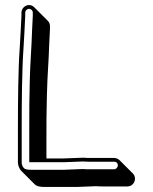

<svg xmlns="http://www.w3.org/2000/svg" viewBox="-20 -689 605 761"><path d="M515 19C515 11 512 4 507 -1L454 -54C449 -59 441 -63 432 -63H340C331 -63 321 -63 309 -64L232 -61H164V-132C164 -195 164 -250 166 -315C168 -396 173 -443 175 -512L178 -574V-586C178 -594 175 -601 169 -607L116 -660C110 -666 103 -669 95 -669C79 -669 65 -655 65 -639V-627L62 -566C61 -548 60 -525 58 -496C52 -414 51 -278 51 -185V-45C51 -34 57 -19 64 -12L117 41C126 50 139 52 157 52H285L360 49C373 50 384 50 393 50H485C502 50 515 36 515 19ZM307 -19 232 -16H104C83 -16 77 -19 72 -26C67 -34 66 -39 66 -45V-185C66 -278 67 -414 73 -495C75 -524 76 -547 77 -565L80 -627V-639C80 -647 87 -654 95 -654C103 -654 110 -647 110 -639V-627L107 -566C105 -497 100 -449 98 -368C96 -303 96 -248 96 -185V-46H232L309 -49C322 -48 331 -48 340 -48H432C442 -48 447 -42 447 -34C447 -25 440 -18 432 -18H340C331 -18 319 -18 307 -19Z"/></svg>

Font: Squarish
Style: Shd
Weight: 400
Foundry: Cannot Into Space Fonts
Version: Version 0.272